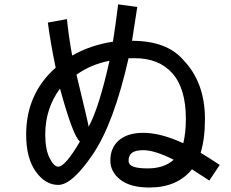

<svg xmlns="http://www.w3.org/2000/svg" viewBox="-20 -793 1040 864"><path d="M968.8 -50.8 921.9 19.5 843.8 -31.2Q777.3 50.8 652.3 50.8Q566.4 50.8 521.5 15.6Q476.6 -19.5 476.6 -70.3Q476.6 -128.9 515.6 -162.1Q554.7 -195.3 625 -195.3Q703.1 -195.3 804.7 -148.4Q816.4 -195.3 816.4 -257.8Q816.4 -394.5 755.9 -462.9Q695.3 -531.2 585.9 -531.2H558.6Q492.2 -238.3 398.4 -99.6Q304.7 39.1 242.2 39.1Q183.6 39.1 140.6 -21.5Q97.7 -82 97.7 -187.5Q97.7 -371.1 230.5 -488.3Q207 -601.6 195.3 -691.4L281.2 -707Q289.1 -628.9 304.7 -543Q386.7 -589.8 488.3 -605.5Q500 -679.7 511.7 -773.4L597.7 -761.7L574.2 -609.4Q730.5 -609.4 804.7 -523.4Q902.3 -421.9 902.3 -257.8Q902.3 -168 882.8 -105.5Q921.9 -82 968.8 -50.8ZM472.7 -519.5Q390.6 -503.9 324.2 -457Q378.9 -230.5 378.9 -222.7Q425.8 -308.6 472.7 -519.5ZM339.8 -156.2Q308.6 -179.7 250 -394.5Q183.6 -304.7 183.6 -187.5Q183.6 -121.1 203.1 -82Q222.7 -43 242.2 -43Q273.4 -43 339.8 -156.2ZM761.7 -74.2Q675.8 -117.2 625 -117.2Q589.8 -117.2 574.2 -105.5Q558.6 -93.8 558.6 -70.3Q558.6 -50.8 580.1 -43Q601.6 -35.2 644.5 -35.2Q718.8 -35.2 761.7 -74.2Z"/></svg>

Font: WenQuanYi Micro Hei Mono
Style: Regular
Weight: 400
Foundry: Ascender Corporation
Version: Version 0.2.0-beta